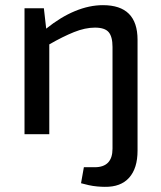

<svg xmlns="http://www.w3.org/2000/svg" viewBox="-20 -520 625 744"><path d="M379 -500Q513 -500 513 -366V64Q513 132 480.5 168.5Q448 205 386 204Q373 204 356.5 202.5Q340 201 324 197.5Q308 194 294 190L305 128H347Q416 128 416 56V-338Q416 -378 401 -395.5Q386 -413 348 -413Q310 -413 266.5 -395.5Q223 -378 171 -348V0H75V-488H150L159 -409Q215 -454 270.5 -477Q326 -500 379 -500Z"/></svg>

Font: Exo 2 Medium
Style: Regular
Weight: 500
Designer: Natanael Gama
Foundry: Natanael Gama
Version: Version 2.010